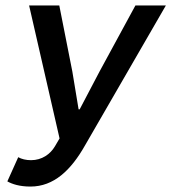

<svg xmlns="http://www.w3.org/2000/svg" viewBox="-20 -674 630 706"><path d="M92 12C178 12 241 -48 293 -140L590 -654H478L346 -411L273 -272H269L246 -411L198 -654H87L199 -165L182 -136C165 -107 134 -85 94 -85C76 -85 59 -89 47 -96L7 -7C25 3 52 12 92 12Z"/></svg>

Font: Source Sans Pro Semibold
Style: Italic
Weight: 600
Italic angle: -11°
Designer: Paul D. Hunt
Foundry: Adobe Systems Incorporated
Version: Version 3.006;hotconv 1.0.111;makeotfexe 2.5.65597